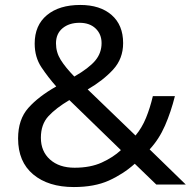

<svg xmlns="http://www.w3.org/2000/svg" viewBox="-20 -745 772 775"><path d="M304 -725Q384 -725 430.5 -684.5Q477 -644 477 -571Q477 -508 436.5 -464Q396 -420 334 -384L527 -198Q553 -229 569.5 -269.5Q586 -310 597 -357H686Q670 -293 646 -238Q622 -183 584 -142L730 0H611L524 -84Q477 -42 419 -16Q361 10 278 10Q175 10 114 -41Q53 -92 53 -186Q53 -263 94.5 -309.5Q136 -356 207 -396Q175 -432 147.5 -473Q120 -514 120 -569Q120 -643 169.5 -684Q219 -725 304 -725ZM301 -653Q259 -653 232.5 -631Q206 -609 206 -570Q206 -534 225 -503.5Q244 -473 280 -436Q339 -470 364.5 -500.5Q390 -531 390 -571Q390 -607 366 -630Q342 -653 301 -653ZM260 -341Q206 -309 175.5 -276Q145 -243 145 -189Q145 -134 182 -101Q219 -68 281 -68Q345 -68 391 -89Q437 -110 468 -139Z"/></svg>

Font: Noto Sans Yi
Style: Regular
Weight: 400
Designer: Monotype Design Team
Foundry: Monotype Imaging Inc.
Version: Version 2.002; ttfautohint (v1.8.4.7-5d5b)